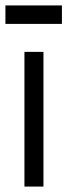

<svg xmlns="http://www.w3.org/2000/svg" viewBox="-20 -687 250 707"><path d="M70 0V-496H140V0ZM0 -599V-667H208V-599Z"/></svg>

Font: Host Grotesk Light
Style: Regular
Weight: 300
Designer: Doukan Karapınar
Foundry: Element Type
Version: Version 1.003